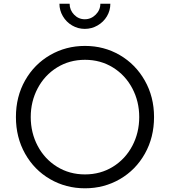

<svg xmlns="http://www.w3.org/2000/svg" viewBox="-20 -1005 918 1037"><path d="M66 -373Q66 -483 115.5 -570.5Q165 -658 250.5 -707.5Q336 -757 439 -757Q542 -757 627 -707.5Q712 -658 762 -570Q812 -482 812 -373Q812 -263 762.5 -175Q713 -87 627.5 -37.5Q542 12 439 12Q336 12 250.5 -37.5Q165 -87 115.5 -175Q66 -263 66 -373ZM439 -63Q523 -63 590 -104.5Q657 -146 694.5 -217Q732 -288 732 -373Q732 -457 694.5 -528Q657 -599 590 -640.5Q523 -682 439 -682Q355 -682 288 -640.5Q221 -599 183.5 -528Q146 -457 146 -373Q146 -288 183.5 -217Q221 -146 288 -104.5Q355 -63 439 -63ZM301 -985H356Q356 -951 380 -926Q404 -901 438 -901Q472 -901 497 -926Q522 -951 522 -985H576Q576 -948 557.5 -917Q539 -886 507 -867.5Q475 -849 438 -849Q401 -849 369.5 -867.5Q338 -886 319.5 -917.5Q301 -949 301 -985Z"/></svg>

Font: Evergrow Sans 
Style: Regular
Weight: 400
Foundry: 10Web
Version: Version 1.000